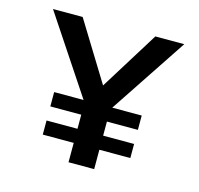

<svg xmlns="http://www.w3.org/2000/svg" viewBox="-85 -630 745 720"><g transform="rotate(15 288.0 -270.0)"><path d="M339.8 -184.6H460V-240.2H345.7C444.9 -389 511.3 -489 544.9 -540H432.6C370.8 -440.4 323.5 -364.3 290.8 -311.7C222.1 -423.4 175.3 -499.5 150.4 -540H35.2C129.1 -398.3 195.5 -298.3 234.3 -240.2H120.1V-184.6H240.2V-171.9V-129.9H120.1V-75.2H240.2V0H339.8V-75.2H460V-129.9H339.8Z"/></g></svg>

Font: Helmet
Style: Regular
Weight: 400
Designer: Carl Enlund
Version: 1.0